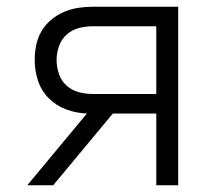

<svg xmlns="http://www.w3.org/2000/svg" viewBox="-20 -550 640 570"><path d="M61 0 238 -213Q207 -214 177 -225Q147 -236 125 -258Q103 -280 93 -310Q83 -340 83 -372Q83 -394 87.5 -416Q92 -438 103 -457Q114 -476 131 -490.5Q148 -505 168.5 -514Q189 -523 211 -526.5Q233 -530 255 -530H509V0H444V-213H315L138 0ZM255 -271H444V-472H255Q234 -472 213.5 -466.5Q193 -461 177.5 -447Q162 -433 155 -412.5Q148 -392 148 -372Q148 -351 155 -330.5Q162 -310 177.5 -296Q193 -282 213.5 -276.5Q234 -271 255 -271Z"/></svg>

Font: Iosevka Curly Light Extended
Style: Regular
Weight: 300
Width: 7
Monospace: yes
Designer: Belleve Invis
Foundry: Belleve Invis
Version: Version 11.1.0; ttfautohint (v1.8.3)